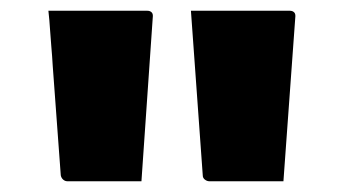

<svg xmlns="http://www.w3.org/2000/svg" viewBox="-20 -770 640 357"><path d="M243 -433Q208 -433 174 -433Q140 -433 105 -433Q101 -433 97.5 -436Q94 -439 93 -444L78 -648Q77 -666 75.5 -682.5Q74 -699 73 -715.5Q72 -732 70 -750Q120 -750 166 -750Q212 -750 254 -750Q259 -750 262 -747Q265 -744 264 -737ZM507 -433Q472 -433 438 -433Q404 -433 369 -433Q365 -433 361 -436Q357 -439 357 -444L335 -750Q386 -750 431.5 -750Q477 -750 519 -750Q524 -750 527 -747Q530 -744 529 -737Z"/></svg>

Font: Recursive Monospace Black
Style: Regular
Weight: 900
Version: Version 1.047